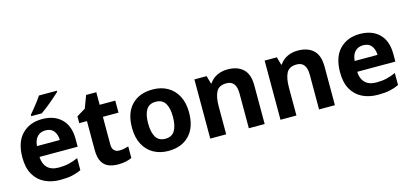

<svg xmlns="http://www.w3.org/2000/svg" viewBox="-65 -1234 3656 1711"><g transform="rotate(-15 1763.0 -378.0)"><path d="M305 -556Q418 -556 483.5 -491.5Q549 -427 549 -307V-236H197Q199 -172 235 -136Q271 -100 339 -100Q391 -100 432.5 -109.5Q474 -119 518 -139V-28Q478 -9 433.5 0.5Q389 10 324 10Q244 10 181.5 -20.5Q119 -51 83.5 -113Q48 -175 48 -269Q48 -411 119 -483.5Q190 -556 305 -556ZM309 -451Q262 -451 233.5 -421.5Q205 -392 200 -335H411Q410 -385 385 -418Q360 -451 309 -451ZM499 -756Q485 -742 462 -722Q439 -702 413 -680Q387 -658 361.5 -638.5Q336 -619 317 -606H220V-619Q236 -638 257 -663.5Q278 -689 299 -716.5Q320 -744 334 -766H499Z M900 -107Q923 -107 944.5 -111.5Q966 -116 985 -122V-15Q961 -4 930 3Q899 10 858 10Q809 10 770.5 -5.5Q732 -21 710 -60.5Q688 -100 688 -171V-435H617V-498L698 -547L741 -662H835V-546H979V-435H835V-179Q835 -143 852.5 -125Q870 -107 900 -107Z M1587 -274Q1587 -138 1516 -64Q1445 10 1322 10Q1246 10 1186.5 -23Q1127 -56 1093.5 -119.5Q1060 -183 1060 -274Q1060 -409 1130.5 -482.5Q1201 -556 1325 -556Q1402 -556 1461 -523Q1520 -490 1553.5 -427Q1587 -364 1587 -274ZM1209 -274Q1209 -192 1236 -147Q1263 -102 1324 -102Q1384 -102 1411 -147Q1438 -192 1438 -274Q1438 -355 1411 -399Q1384 -443 1323 -443Q1263 -443 1236 -399Q1209 -355 1209 -274Z M2017 -556Q2107 -556 2159 -508Q2211 -460 2211 -355V0H2065V-320Q2065 -439 1975 -439Q1906 -439 1881 -392Q1856 -345 1856 -258V0H1709V-546H1822L1842 -473H1848Q1874 -513 1918 -534.5Q1962 -556 2017 -556Z M2665 -556Q2755 -556 2807 -508Q2859 -460 2859 -355V0H2713V-320Q2713 -439 2623 -439Q2554 -439 2529 -392Q2504 -345 2504 -258V0H2357V-546H2470L2490 -473H2496Q2522 -513 2566 -534.5Q2610 -556 2665 -556Z M3236 -556Q3349 -556 3414.5 -491.5Q3480 -427 3480 -307V-236H3128Q3130 -172 3166 -136Q3202 -100 3270 -100Q3322 -100 3363.5 -109.5Q3405 -119 3449 -139V-28Q3409 -9 3364.5 0.5Q3320 10 3255 10Q3175 10 3112.5 -20.5Q3050 -51 3014.5 -113Q2979 -175 2979 -269Q2979 -411 3050 -483.5Q3121 -556 3236 -556ZM3240 -451Q3193 -451 3164.5 -421.5Q3136 -392 3131 -335H3342Q3341 -385 3316 -418Q3291 -451 3240 -451Z"/></g></svg>

Font: Noto Sans Syriac
Style: Bold
Weight: 700
Designer: Patrick Giasson and the Monotype Design Team
Foundry: Monotype Imaging Inc.
Version: Version 3.000; ttfautohint (v1.8.4.7-5d5b)